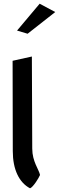

<svg xmlns="http://www.w3.org/2000/svg" viewBox="-20 -1026 365 1036"><path d="M72 -861 129 -844 278 -961 194 -1006ZM142 -10C158 -15 190 -66 196 -82C190 -112 154 -154 154 -224L152 -721L48 -698L49 -210C49 -112 83 -41 142 -10Z"/></svg>

Font: Bluebird
Style: LiNrw
Weight: 300
Designer: Jasper
Foundry: Cannot Into Space Fonts
Version: Version 0.98